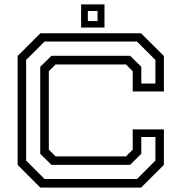

<svg xmlns="http://www.w3.org/2000/svg" viewBox="-20 -851 824 871"><path d="M163 0 60 -103V-597L163 -700H620L723.5 -597V-436H582V-528L551.5 -558.5H232L201.5 -528V-172L232 -141.5H551.5L582 -172V-264H723.5V-103L620 0ZM182 -39H601.5L685 -122.5V-229.5H621V-153.5L570 -103H213.5L162.5 -153.5V-548L213.5 -598H570L621 -548V-472H685V-579L601.5 -662.5H182L98.5 -579V-122.5ZM348 -726V-831H454V-726ZM378.5 -755.5H422.5V-801H378.5Z"/></svg>

Font: Tourney Expanded
Style: Regular
Weight: 400
Width: 7
Designer: Tyler Finck
Foundry: Etcetera Type Co
Version: Version 1.010; ttfautohint (v1.8.3)